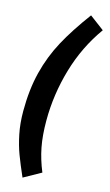

<svg xmlns="http://www.w3.org/2000/svg" viewBox="-150 -909 639 1116"><g transform="rotate(15 169.5 -351.0)"><path d="M339 -792Q248 -665 203 -511.5Q158 -358 158 -200Q158 -110 171.5 -41Q185 28 214 98L110 156Q78 83 59 32.5Q40 -18 27 -81.5Q14 -145 14 -219Q14 -349 40.5 -454Q67 -559 117.5 -652.5Q168 -746 251 -858Z"/></g></svg>

Font: Fira Sans Extra Condensed
Style: Bold Italic
Weight: 700
Width: 3
Italic angle: -8°
Designer: Carrois Corporate & Edenspiekermann AG
Foundry: Carrois Corporate GbR & Edenspiekermann AG
Version: Version 4.203